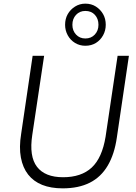

<svg xmlns="http://www.w3.org/2000/svg" viewBox="-20 -1025 747 1053"><path d="M324 8Q259 8 211.5 -11Q164 -30 134.5 -67.5Q105 -105 94.5 -161Q84 -217 96 -291L159 -719H222L157 -285Q139 -167 183 -110Q227 -53 326 -53Q426 -53 483 -106Q540 -159 559 -275L625 -719H687L621 -272Q608 -180 571 -117Q534 -54 472.5 -23Q411 8 324 8ZM448 -774Q417 -774 391.5 -789.5Q366 -805 351.5 -831.5Q337 -858 337 -889Q337 -922 351.5 -947.5Q366 -973 391.5 -989Q417 -1005 448 -1005Q481 -1005 506 -989Q531 -973 545.5 -947.5Q560 -922 560 -889Q560 -858 545.5 -831.5Q531 -805 506 -789.5Q481 -774 448 -774ZM448 -814Q480 -814 500 -835.5Q520 -857 520 -889Q520 -922 500.5 -943.5Q481 -965 448 -965Q417 -965 397 -943.5Q377 -922 377 -889Q377 -857 397 -835.5Q417 -814 448 -814Z"/></svg>

Font: Nunitoga
Style: Light Italic
Weight: 300
Italic angle: -9°
Designer: Vernon Adams
Foundry: Vernon Adams
Version: Version 1.0